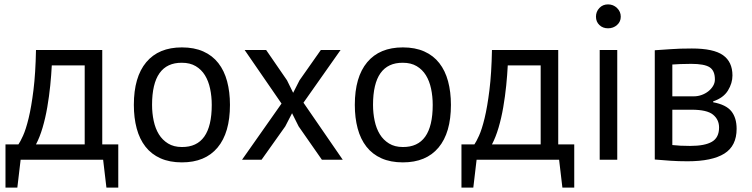

<svg xmlns="http://www.w3.org/2000/svg" viewBox="-20 -728 3426 875"><path d="M519 127H465L450 0H74L59 127H5V-70H64Q72 -81 85 -109.5Q98 -138 110.5 -189.5Q123 -241 132.5 -317.5Q142 -394 144 -500H446V-70H519ZM366 -70V-430H216Q214 -388 209 -338.5Q204 -289 195.5 -239.5Q187 -190 174 -146Q161 -102 144 -70Z M590 -250Q590 -377 646.5 -444.5Q703 -512 809 -512Q865 -512 906.5 -493.5Q948 -475 975 -440.5Q1002 -406 1015 -357.5Q1028 -309 1028 -250Q1028 -123 971.5 -55.5Q915 12 809 12Q753 12 711.5 -6.5Q670 -25 643 -59.5Q616 -94 603 -142.5Q590 -191 590 -250ZM673 -250Q673 -212 680.5 -177Q688 -142 704 -116Q720 -90 746 -74Q772 -58 809 -58Q945 -57 945 -250Q945 -289 937.5 -324Q930 -359 914 -385Q898 -411 872 -426.5Q846 -442 809 -442Q673 -443 673 -250Z M1263 -256 1095 -500H1193L1288 -362L1316 -305L1345 -362L1442 -500H1532L1363 -260L1542 0H1447L1341 -152L1311 -212L1280 -152L1172 0H1083Z M1597 -250Q1597 -377 1653.5 -444.5Q1710 -512 1816 -512Q1872 -512 1913.5 -493.5Q1955 -475 1982 -440.5Q2009 -406 2022 -357.5Q2035 -309 2035 -250Q2035 -123 1978.5 -55.5Q1922 12 1816 12Q1760 12 1718.5 -6.5Q1677 -25 1650 -59.5Q1623 -94 1610 -142.5Q1597 -191 1597 -250ZM1680 -250Q1680 -212 1687.5 -177Q1695 -142 1711 -116Q1727 -90 1753 -74Q1779 -58 1816 -58Q1952 -57 1952 -250Q1952 -289 1944.5 -324Q1937 -359 1921 -385Q1905 -411 1879 -426.5Q1853 -442 1816 -442Q1680 -443 1680 -250Z M2597 127H2543L2528 0H2152L2137 127H2083V-70H2142Q2150 -81 2163 -109.5Q2176 -138 2188.5 -189.5Q2201 -241 2210.5 -317.5Q2220 -394 2222 -500H2524V-70H2597ZM2444 -70V-430H2294Q2292 -388 2287 -338.5Q2282 -289 2273.5 -239.5Q2265 -190 2252 -146Q2239 -102 2222 -70Z M2713 -500H2793V0H2713ZM2696 -652Q2696 -675 2711.5 -691.5Q2727 -708 2751 -708Q2775 -708 2792 -691.5Q2809 -675 2809 -652Q2809 -629 2792 -614Q2775 -599 2751 -599Q2727 -599 2711.5 -614Q2696 -629 2696 -652Z M2964 -499Q2999 -501 3037.5 -504Q3076 -507 3133 -507Q3232 -507 3275 -476.5Q3318 -446 3318 -384Q3318 -349 3297.5 -315.5Q3277 -282 3230 -266V-262Q3289 -251 3313 -221Q3337 -191 3337 -141Q3337 -63 3281 -28Q3225 7 3113 7Q3071 7 3035 4.5Q2999 2 2964 -1ZM3044 -67Q3063 -65 3081.5 -64Q3100 -63 3125 -63Q3192 -63 3224.5 -82Q3257 -101 3257 -147Q3257 -183 3229.5 -205.5Q3202 -228 3132 -228H3044ZM3142 -289Q3160 -289 3177 -295Q3194 -301 3207.5 -311.5Q3221 -322 3229.5 -336Q3238 -350 3238 -366Q3238 -406 3214 -421.5Q3190 -437 3130 -437Q3098 -437 3079.5 -436Q3061 -435 3044 -434V-289Z"/></svg>

Font: PTSans
Style: Regular
Weight: 400
Designer: A.Korolkova, O.Umpeleva, V.Yefimov
Foundry: ParaType Ltd
Version: Version 2.003W OFL